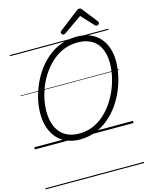

<svg xmlns="http://www.w3.org/2000/svg" viewBox="-203 -1248 1333 1741"><g transform="rotate(-15 463.0 -377.0)"><path d="M420 19Q355 19 301.5 -2.5Q248 -24 210 -65.5Q172 -107 151.5 -166Q131 -225 131 -300Q131 -363 146 -431Q161 -499 189.5 -564.5Q218 -630 260.5 -689Q303 -748 358 -793.5Q413 -839 481.5 -864.5Q550 -890 630 -890Q696 -890 749.5 -869Q803 -848 840.5 -808Q878 -768 898 -711.5Q918 -655 918 -585Q918 -521 903.5 -451.5Q889 -382 860 -314Q831 -246 788.5 -186Q746 -126 690.5 -80Q635 -34 567.5 -7.5Q500 19 420 19ZM427 -35Q496 -35 554.5 -59Q613 -83 661 -125.5Q709 -168 746 -222.5Q783 -277 808.5 -338Q834 -399 847 -461Q860 -523 860 -579Q860 -642 844 -690.5Q828 -739 797.5 -771.5Q767 -804 723 -820.5Q679 -837 623 -837Q556 -837 497.5 -814Q439 -791 390.5 -750Q342 -709 304.5 -656.5Q267 -604 241.5 -544Q216 -484 203 -423Q190 -362 190 -306Q190 -240 206 -189.5Q222 -139 252.5 -104.5Q283 -70 327 -52.5Q371 -35 427 -35ZM522 -939Q514 -939 507.5 -946Q501 -953 501 -961Q501 -967 503.5 -970Q506 -973 510 -977L688 -1115Q697 -1123 704 -1126Q711 -1129 719 -1129Q726 -1129 732 -1125.5Q738 -1122 743 -1114L852 -975Q855 -971 856.5 -967Q858 -963 858 -959Q858 -951 849.5 -945Q841 -939 834 -939Q828 -939 823.5 -941.5Q819 -944 815 -949L709 -1063L544 -948Q537 -943 532.5 -941Q528 -939 522 -939ZM0 365H926V375H0ZM0 -20H926V0H0ZM0 -505H926V-500H0ZM0 -885H926V-875H0Z"/></g></svg>

Font: Playwrite DK Loopet Guides
Style: Regular
Weight: 400
Designer: Veronika Burian, José Scaglione
Foundry: TypeTogether
Version: Version 1.003